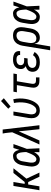

<svg xmlns="http://www.w3.org/2000/svg" viewBox="1388 -2196 1023 3840"><g transform="rotate(-90 1900.0 -276.5)"><path d="M15 0 101 -520H179L142 -295H180L360 -520H454L443 -506L246 -260L368 0H285L179 -225H130L93 0Z M637 8Q609 8 584 1Q559 -6 539.5 -22Q520 -38 509 -61Q498 -84 493 -109.5Q488 -135 489 -162Q490 -189 494 -216L515 -342Q519 -365 526 -388Q533 -411 545 -432.5Q557 -454 574 -473Q591 -492 612 -504.5Q633 -517 656.5 -522.5Q680 -528 703 -528Q729 -528 750 -517Q771 -506 786 -488Q801 -470 809 -447.5Q817 -425 822 -402Q832 -432 841.5 -461.5Q851 -491 860 -520H938Q914 -453 891 -386Q868 -319 842 -252Q846 -189 848 -126Q850 -63 854 0H776Q776 -27 776.5 -53.5Q777 -80 777 -107Q766 -86 752 -66Q738 -46 720.5 -29.5Q703 -13 681 -2.5Q659 8 637 8ZM637 -61Q653 -61 667.5 -69.5Q682 -78 693.5 -90.5Q705 -103 713.5 -117Q722 -131 729.5 -145.5Q737 -160 743.5 -174.5Q750 -189 756 -204Q762 -219 767.5 -234Q773 -249 779 -265Q778 -284 777 -303.5Q776 -323 773.5 -342Q771 -361 768 -379.5Q765 -398 757.5 -415Q750 -432 737 -445.5Q724 -459 704 -459Q689 -459 673.5 -454.5Q658 -450 646 -440Q634 -430 624 -416.5Q614 -403 608 -389Q602 -375 598 -360.5Q594 -346 592 -331L571 -205Q568 -189 567 -173.5Q566 -158 567 -142.5Q568 -127 572 -112Q576 -97 584.5 -85.5Q593 -74 607 -67.5Q621 -61 637 -61Z M930 0 1174 -544 1165 -629Q1162 -655 1158.5 -682Q1155 -709 1149 -735H1229L1315 0H1235L1193 -414L1010 0Z M1610 8Q1583 8 1557.5 1Q1532 -6 1511.5 -22Q1491 -38 1478 -60.5Q1465 -83 1460 -108.5Q1455 -134 1455.5 -161.5Q1456 -189 1460 -216L1511 -520H1589L1537 -205Q1534 -189 1533 -172.5Q1532 -156 1533.5 -140.5Q1535 -125 1540 -110Q1545 -95 1555.5 -84Q1566 -73 1580.5 -67Q1595 -61 1612 -61Q1629 -61 1646.5 -67.5Q1664 -74 1678 -87Q1692 -100 1702.5 -115.5Q1713 -131 1722 -147.5Q1731 -164 1737 -181Q1743 -198 1748.5 -215Q1754 -232 1758 -249.5Q1762 -267 1765 -284Q1774 -342 1772.5 -398.5Q1771 -455 1760 -509L1834 -523Q1848 -464 1850 -400.5Q1852 -337 1841 -274Q1837 -250 1831 -226.5Q1825 -203 1817 -180Q1809 -157 1798.5 -134Q1788 -111 1774.5 -90Q1761 -69 1743.5 -49.5Q1726 -30 1704 -16.5Q1682 -3 1658 2.5Q1634 8 1610 8ZM1690 -577 1645 -623 1799 -768 1855 -712Z M2203 0Q2182 0 2161 -3.5Q2140 -7 2122 -16.5Q2104 -26 2091 -41.5Q2078 -57 2072 -76.5Q2066 -96 2066 -117.5Q2066 -139 2069 -160L2117 -451H1974L1986 -520H2349L2337 -451H2194L2144 -149Q2142 -134 2143.5 -118.5Q2145 -103 2152.5 -91.5Q2160 -80 2173.5 -74.5Q2187 -69 2203 -69H2272V0Z M2576 8Q2550 8 2524.5 5Q2499 2 2476 -6.5Q2453 -15 2433 -30Q2413 -45 2401 -66Q2389 -87 2385.5 -112.5Q2382 -138 2386 -164Q2389 -183 2398 -202Q2407 -221 2423 -235.5Q2439 -250 2457.5 -259Q2476 -268 2496 -274Q2480 -283 2467.5 -296Q2455 -309 2447.5 -326Q2440 -343 2439 -362.5Q2438 -382 2441 -402Q2444 -421 2453 -440.5Q2462 -460 2477 -475.5Q2492 -491 2511 -501.5Q2530 -512 2549.5 -518Q2569 -524 2589.5 -526Q2610 -528 2629 -528Q2651 -528 2672.5 -525.5Q2694 -523 2713.5 -517Q2733 -511 2751 -500Q2769 -489 2780 -472.5Q2791 -456 2795.5 -435Q2800 -414 2797 -392L2796 -386H2719V-389Q2722 -406 2714.5 -421Q2707 -436 2693.5 -444.5Q2680 -453 2663.5 -456Q2647 -459 2630 -459Q2618 -459 2606 -458Q2594 -457 2582.5 -454Q2571 -451 2560 -445.5Q2549 -440 2539.5 -431.5Q2530 -423 2524.5 -412Q2519 -401 2517 -390Q2514 -371 2519 -353Q2524 -335 2538 -324Q2552 -313 2570 -309Q2588 -305 2607 -305H2661L2650 -236H2596Q2582 -236 2568 -234.5Q2554 -233 2540.5 -229.5Q2527 -226 2513.5 -220Q2500 -214 2489 -204.5Q2478 -195 2471.5 -182Q2465 -169 2462 -155Q2459 -132 2467 -112Q2475 -92 2492.5 -80.5Q2510 -69 2532 -65Q2554 -61 2577 -61Q2596 -61 2615.5 -64Q2635 -67 2653.5 -75Q2672 -83 2688.5 -97Q2705 -111 2715 -129L2779 -98Q2765 -72 2741.5 -50Q2718 -28 2691 -15Q2664 -2 2634.5 3Q2605 8 2576 8Z M2814 215 2906 -342Q2910 -366 2918 -390Q2926 -414 2939.5 -436Q2953 -458 2971 -476Q2989 -494 3012.5 -506.5Q3036 -519 3060 -523.5Q3084 -528 3108 -528Q3137 -528 3164 -522Q3191 -516 3212.5 -501Q3234 -486 3249 -463.5Q3264 -441 3270 -415Q3276 -389 3276 -360.5Q3276 -332 3271 -304L3250 -178Q3246 -155 3239.5 -132.5Q3233 -110 3221.5 -89Q3210 -68 3194 -49Q3178 -30 3157 -17Q3136 -4 3113 2Q3090 8 3067 8Q3043 8 3021 1.5Q2999 -5 2983 -20.5Q2967 -36 2957.5 -56.5Q2948 -77 2944 -99L2892 215ZM3048 -61Q3072 -61 3095.5 -71Q3119 -81 3135.5 -100Q3152 -119 3161 -142.5Q3170 -166 3174 -189L3195 -315Q3198 -332 3198.5 -349Q3199 -366 3196.5 -382.5Q3194 -399 3187.5 -413.5Q3181 -428 3169 -439Q3157 -450 3141 -454.5Q3125 -459 3108 -459Q3085 -459 3061 -449Q3037 -439 3020.5 -420Q3004 -401 2995 -377.5Q2986 -354 2983 -331L2963 -214Q2960 -196 2959 -178.5Q2958 -161 2960.5 -144Q2963 -127 2968.5 -111Q2974 -95 2986 -83.5Q2998 -72 3014 -66.5Q3030 -61 3048 -61Z M3487 8Q3459 8 3434 1Q3409 -6 3389.5 -22Q3370 -38 3359 -61Q3348 -84 3343 -109.5Q3338 -135 3339 -162Q3340 -189 3344 -216L3365 -342Q3369 -365 3376 -388Q3383 -411 3395 -432.5Q3407 -454 3424 -473Q3441 -492 3462 -504.5Q3483 -517 3506.5 -522.5Q3530 -528 3553 -528Q3579 -528 3600 -517Q3621 -506 3636 -488Q3651 -470 3659 -447.5Q3667 -425 3672 -402Q3682 -432 3691.5 -461.5Q3701 -491 3710 -520H3788Q3764 -453 3741 -386Q3718 -319 3692 -252Q3696 -189 3698 -126Q3700 -63 3704 0H3626Q3626 -27 3626.5 -53.5Q3627 -80 3627 -107Q3616 -86 3602 -66Q3588 -46 3570.5 -29.5Q3553 -13 3531 -2.5Q3509 8 3487 8ZM3487 -61Q3503 -61 3517.5 -69.5Q3532 -78 3543.5 -90.5Q3555 -103 3563.5 -117Q3572 -131 3579.5 -145.5Q3587 -160 3593.5 -174.5Q3600 -189 3606 -204Q3612 -219 3617.5 -234Q3623 -249 3629 -265Q3628 -284 3627 -303.5Q3626 -323 3623.5 -342Q3621 -361 3618 -379.5Q3615 -398 3607.5 -415Q3600 -432 3587 -445.5Q3574 -459 3554 -459Q3539 -459 3523.5 -454.5Q3508 -450 3496 -440Q3484 -430 3474 -416.5Q3464 -403 3458 -389Q3452 -375 3448 -360.5Q3444 -346 3442 -331L3421 -205Q3418 -189 3417 -173.5Q3416 -158 3417 -142.5Q3418 -127 3422 -112Q3426 -97 3434.5 -85.5Q3443 -74 3457 -67.5Q3471 -61 3487 -61Z"/></g></svg>

Font: Iosevka QP
Style: Italic
Weight: 400
Italic angle: -9°
Designer: Belleve Invis
Foundry: Belleve Invis
Version: Version 20.0.0; ttfautohint (v1.8.4)